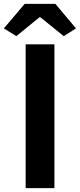

<svg xmlns="http://www.w3.org/2000/svg" viewBox="-41 -968 411 988"><path d="M91 0H239V-740H91ZM-21 -822 43 -782 162 -879H167L287 -782L350 -822L244 -948H86Z"/></svg>

Font: Noto Sans T Chinese Bold
Style: Bold
Weight: 700
Designer: Ryoko NISHIZUKA (kana & ideographs); Paul D. Hunt (Latin, Greek & Cyrillic); Wenlong ZHANG (bopomofo); Sandoll Communica
Foundry: Adobe Systems Incorporated
Version: Version 1.000;PS 1;hotconv 1.0.78;makeotf.lib2.5.61930